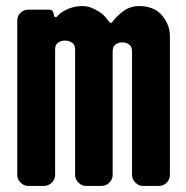

<svg xmlns="http://www.w3.org/2000/svg" viewBox="-20 -614 615 634"><path d="M541 -36Q541 -22 530.5 -11Q520 0 504 0H452Q438 0 427 -11Q416 -22 416 -36V-445Q416 -460 406.5 -467Q397 -474 384 -474Q371 -474 361.5 -467Q352 -460 352 -445V-36Q352 -22 341 -11Q330 0 314 0H264Q250 0 239 -11Q228 -22 228 -36V-451Q228 -466 218 -473Q208 -480 196 -480Q181 -480 171.5 -473Q162 -466 162 -451V-36Q162 -22 151 -11Q140 0 125 0H73Q59 0 48 -11Q37 -22 37 -36V-546Q37 -562 48 -572Q59 -582 73 -582H142Q154 -582 156 -572L160 -558H167Q181 -575 204.5 -584.5Q228 -594 251 -594Q268 -594 281.5 -588.5Q295 -583 307 -575.5Q319 -568 327.5 -558Q336 -548 343 -539H349Q364 -560 387 -577Q410 -594 440 -594Q461 -594 479.5 -587.5Q498 -581 511 -567.5Q524 -554 532.5 -535.5Q541 -517 541 -496Z"/></svg>

Font: H.H. Samuel
Style: Regular
Weight: 900
Width: 1
Designer: deFharo
Foundry: deFharo
Version: Version 1.009